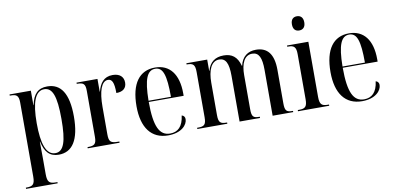

<svg xmlns="http://www.w3.org/2000/svg" viewBox="-86 -1032 3190 1544"><g transform="rotate(-10 1509.0 -259.5)"><path d="M15 235H273V225H259C209 225 191 211 191 147V12C191 -33 191 -75 190 -119H192C210 -33 249 10 323 10C433 10 495 -79 495 -272C495 -461 435 -547 325 -547C249 -547 209 -505 192 -418H190V-536H16V-526H24C69 -526 89 -516 89 -457V148C89 211 72 225 21 225H15ZM298 -7C223 -7 191 -101 191 -270C191 -441 225 -529 297 -529C364 -529 393 -457 393 -269C393 -87 366 -7 298 -7Z M560 0H820V-10H807C751 -10 735 -23 735 -82V-309C735 -433 762 -514 815 -514C848 -514 864 -486 864 -398C920 -398 948 -425 948 -469C948 -516 917 -546 859 -546C786 -546 753 -498 736 -432H734V-536H563V-526H566C618 -526 633 -513 633 -456V-81C633 -23 617 -10 564 -10H560Z M1216 10C1326 10 1376 -49 1376 -95C1376 -112 1367 -125 1350 -129C1339 -40 1297 -2 1234 -2C1148 -2 1108 -79 1108 -282H1393V-302C1393 -459 1324 -546 1205 -546C1078 -546 1005 -451 1005 -264C1005 -90 1079 10 1216 10ZM1291 -292H1108C1110 -469 1140 -536 1205 -536C1269 -536 1291 -468 1291 -292Z M1455 0H1700V-10H1697C1646 -10 1630 -21 1630 -83V-347C1630 -448 1660 -520 1724 -520C1778 -520 1800 -476 1800 -374V0H1967V-10H1964C1914 -10 1901 -21 1901 -84V-361C1901 -454 1929 -520 1994 -520C2049 -520 2070 -473 2070 -374V0H2238V-10H2235C2186 -10 2172 -21 2172 -83V-357C2172 -486 2122 -546 2029 -546C1963 -546 1915 -512 1898 -438H1896C1875 -516 1831 -546 1765 -546C1698 -546 1651 -514 1632 -444H1630V-536H1460V-526H1464C1512 -526 1529 -514 1529 -452V-83C1529 -21 1512 -10 1462 -10H1455Z M2400 -638C2428 -638 2451 -654 2451 -696C2451 -738 2428 -754 2400 -754C2372 -754 2350 -738 2350 -696C2350 -654 2372 -638 2400 -638ZM2277 0H2532V-10H2521C2475 -10 2456 -23 2456 -85V-536H2282V-526H2291C2336 -526 2354 -512 2354 -453V-84C2354 -23 2336 -10 2289 -10H2277Z M2800 10C2910 10 2960 -49 2960 -95C2960 -112 2951 -125 2934 -129C2923 -40 2881 -2 2818 -2C2732 -2 2692 -79 2692 -282H2977V-302C2977 -459 2908 -546 2789 -546C2662 -546 2589 -451 2589 -264C2589 -90 2663 10 2800 10ZM2875 -292H2692C2694 -469 2724 -536 2789 -536C2853 -536 2875 -468 2875 -292Z"/></g></svg>

Font: Noto Serif Display Condensed Medium
Style: Regular
Weight: 500
Width: 3
Designer: Monotype Design Team
Foundry: Monotype Imaging Inc.
Version: Version 2.009